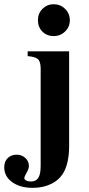

<svg xmlns="http://www.w3.org/2000/svg" viewBox="-71 -697 423 916"><path d="M258.8 -452.1V-2Q258.8 78.6 232.9 125Q212.9 160.6 174.3 179.9Q135.7 199.2 85 199.2Q24.9 199.2 -12.9 171.9Q-50.8 144.5 -50.8 101.1Q-50.8 73.7 -34.4 57.4Q-18.1 41 8.8 41Q32.7 41 49.8 56.6Q66.9 72.3 66.9 94.2Q66.9 109.4 54.2 129.9Q44.9 147.5 44.9 151.9Q44.9 159.2 53.7 164.1Q62.5 168.9 76.2 168.9Q101.1 168.9 112.1 151.1Q123 133.3 123 94.2V-371.1Q122.6 -403.3 110.1 -414.8Q97.7 -426.3 61 -429.2V-452.1ZM185.1 -676.8Q217.3 -676.8 239.7 -654.5Q262.2 -632.3 262.2 -600.1Q262.2 -568.8 239.7 -546.9Q217.3 -524.9 185.1 -524.9Q152.3 -524.9 131.1 -546.4Q109.9 -567.9 109.9 -601.1Q109.9 -632.8 131.8 -654.8Q153.8 -676.8 185.1 -676.8Z"/></svg>

Font: Accordance
Style: Bold
Weight: 700
Version: Version 1.2 (build January 31, 2020) Miklal Software Solutio